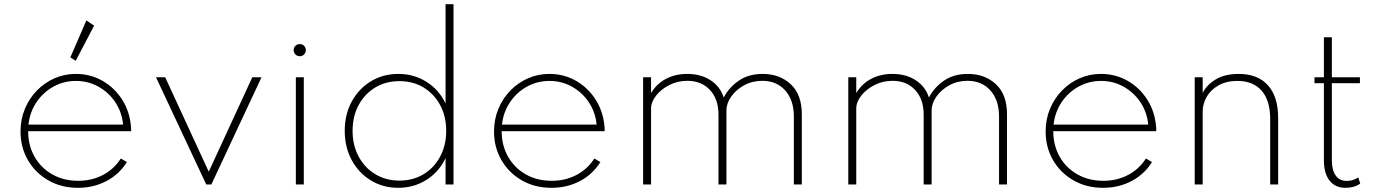

<svg xmlns="http://www.w3.org/2000/svg" viewBox="-20 -881 6572 917"><path d="M352.5 16Q427 16 488.2 -16.2Q549.5 -48.5 586 -107L557 -124Q525 -73.5 472 -45.5Q419 -17.5 353.5 -17.5Q284 -17.5 230 -48Q176 -78.5 145.2 -132.2Q114.5 -186 114.5 -254.5H606Q606 -259.5 606.2 -262.8Q606.5 -266 606 -270.5Q601 -345 564.8 -403Q528.5 -461 470.5 -494.5Q412.5 -528 342 -528Q288 -528 240.2 -507Q192.5 -486 156 -448.5Q119.5 -411 98.8 -361Q78 -311 78 -253Q78 -177.5 113.2 -116.5Q148.5 -55.5 210.5 -19.8Q272.5 16 352.5 16ZM116 -286Q122.5 -345.5 154.2 -392.8Q186 -440 235.2 -467.2Q284.5 -494.5 343 -494.5Q401 -494.5 450 -467.2Q499 -440 530.5 -393Q562 -346 568 -286ZM341.5 -590.5 429.5 -758.5 392.5 -783.5 316 -607Z M965 0H989.5L1229 -512H1185L977 -61L769 -512H725Z M1412 -612.5Q1424 -612.5 1432.2 -621Q1440.5 -629.5 1440.5 -642Q1440.5 -654 1432.2 -662.2Q1424 -670.5 1412 -670.5Q1399.5 -670.5 1391 -662.2Q1382.5 -654 1382.5 -642Q1382.5 -629.5 1391 -621Q1399.5 -612.5 1412 -612.5ZM1393 0H1431V-512H1393Z M1882 16Q1956.5 16 2016.5 -21.8Q2076.5 -59.5 2108 -126V0H2146V-861H2108V-386.5Q2077 -452.5 2017 -490.2Q1957 -528 1882.5 -528Q1809.5 -528 1751.5 -492.8Q1693.5 -457.5 1660 -396.2Q1626.5 -335 1626.5 -256Q1626.5 -177.5 1660 -116Q1693.5 -54.5 1751.5 -19.2Q1809.5 16 1882 16ZM1887.5 -18.5Q1823 -18.5 1772.5 -49Q1722 -79.5 1693 -133.2Q1664 -187 1664 -256Q1664 -325.5 1692.8 -379Q1721.5 -432.5 1772 -463Q1822.5 -493.5 1887.5 -493.5Q1953 -493.5 2003.2 -463Q2053.5 -432.5 2082.2 -379Q2111 -325.5 2111 -256Q2111 -187 2082.2 -133.2Q2053.5 -79.5 2003.2 -49Q1953 -18.5 1887.5 -18.5Z M2614 16Q2688.5 16 2749.8 -16.2Q2811 -48.5 2847.5 -107L2818.5 -124Q2786.5 -73.5 2733.5 -45.5Q2680.5 -17.5 2615 -17.5Q2545.5 -17.5 2491.5 -48Q2437.5 -78.5 2406.8 -132.2Q2376 -186 2376 -254.5H2867.5Q2867.5 -259.5 2867.8 -262.8Q2868 -266 2867.5 -270.5Q2862.5 -345 2826.2 -403Q2790 -461 2732 -494.5Q2674 -528 2603.5 -528Q2549.5 -528 2501.8 -507Q2454 -486 2417.5 -448.5Q2381 -411 2360.2 -361Q2339.5 -311 2339.5 -253Q2339.5 -177.5 2374.8 -116.5Q2410 -55.5 2472 -19.8Q2534 16 2614 16ZM2377.5 -286Q2384 -345.5 2415.8 -392.8Q2447.5 -440 2496.8 -467.2Q2546 -494.5 2604.5 -494.5Q2662.5 -494.5 2711.5 -467.2Q2760.5 -440 2792 -393Q2823.5 -346 2829.5 -286Z M3051.5 0H3089.5V-362.5Q3089.5 -393.5 3113.2 -424Q3137 -454.5 3176.5 -474.8Q3216 -495 3263 -495Q3330 -495 3370.8 -451.2Q3411.5 -407.5 3411.5 -333V0H3449.5V-353.5Q3449.5 -387.5 3472.5 -420Q3495.5 -452.5 3534.2 -473.8Q3573 -495 3621 -495Q3689 -495 3730.2 -449Q3771.5 -403 3771.5 -324V0H3809.5V-335.5Q3809.5 -429.5 3756.5 -478.8Q3703.5 -528 3623 -528Q3556 -528 3509.5 -496.5Q3463 -465 3436.5 -415.5Q3419.5 -468 3373.2 -498Q3327 -528 3262 -528Q3205.5 -528 3160.8 -504.5Q3116 -481 3089.5 -436.5V-512H3051.5Z M4031.5 0H4069.5V-362.5Q4069.5 -393.5 4093.2 -424Q4117 -454.5 4156.5 -474.8Q4196 -495 4243 -495Q4310 -495 4350.8 -451.2Q4391.5 -407.5 4391.5 -333V0H4429.5V-353.5Q4429.5 -387.5 4452.5 -420Q4475.5 -452.5 4514.2 -473.8Q4553 -495 4601 -495Q4669 -495 4710.2 -449Q4751.5 -403 4751.5 -324V0H4789.5V-335.5Q4789.5 -429.5 4736.5 -478.8Q4683.5 -528 4603 -528Q4536 -528 4489.5 -496.5Q4443 -465 4416.5 -415.5Q4399.5 -468 4353.2 -498Q4307 -528 4242 -528Q4185.5 -528 4140.8 -504.5Q4096 -481 4069.5 -436.5V-512H4031.5Z M5248.5 16Q5323 16 5384.2 -16.2Q5445.5 -48.5 5482 -107L5453 -124Q5421 -73.5 5368 -45.5Q5315 -17.5 5249.5 -17.5Q5180 -17.5 5126 -48Q5072 -78.5 5041.2 -132.2Q5010.5 -186 5010.5 -254.5H5502Q5502 -259.5 5502.2 -262.8Q5502.5 -266 5502 -270.5Q5497 -345 5460.8 -403Q5424.5 -461 5366.5 -494.5Q5308.5 -528 5238 -528Q5184 -528 5136.2 -507Q5088.5 -486 5052 -448.5Q5015.5 -411 4994.8 -361Q4974 -311 4974 -253Q4974 -177.5 5009.2 -116.5Q5044.5 -55.5 5106.5 -19.8Q5168.5 16 5248.5 16ZM5012 -286Q5018.5 -345.5 5050.2 -392.8Q5082 -440 5131.2 -467.2Q5180.5 -494.5 5239 -494.5Q5297 -494.5 5346 -467.2Q5395 -440 5426.5 -393Q5458 -346 5464 -286Z M5686 0H5724V-347Q5724 -385.5 5743.5 -419Q5763 -452.5 5800.2 -473.5Q5837.5 -494.5 5890 -494.5Q5964.5 -494.5 6005.5 -448Q6046.5 -401.5 6046.5 -312V0H6084.5V-317.5Q6084.5 -420.5 6035.2 -474.2Q5986 -528 5896.5 -528Q5828.5 -528 5784.8 -500.8Q5741 -473.5 5724 -436.5V-512H5686Z M6406 16Q6448 16 6476.5 -4L6467 -34Q6444.5 -17 6412 -17Q6377.5 -17 6359.2 -42.8Q6341 -68.5 6341 -116.5V-483.5H6475V-512H6341V-703H6303V-512H6258V-483.5H6303V-115.5Q6303 -53 6330 -18.5Q6357 16 6406 16Z"/></svg>

Font: Spartan ExtraLight
Style: Regular
Weight: 200
Designer: Matt Bailey, Mirko Velimirovic
Foundry: Matt Bailey
Version: Version 1.003; ttfautohint (v1.8.3)